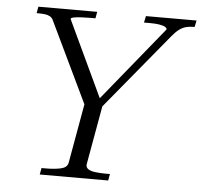

<svg xmlns="http://www.w3.org/2000/svg" viewBox="-51 -763 857 816"><g transform="rotate(5 377.5 -355.0)"><path d="M148 0 153 -28H171Q209 -28 235.5 -34Q262 -40 266 -60L314 -330L320 -295L147 -656Q142 -668 132.5 -673.5Q123 -679 110.5 -680.5Q98 -682 81 -682H75L80 -710H331L326 -682H307Q288 -682 268 -681Q248 -680 234.5 -677.5Q221 -675 221 -670L381 -330L360 -328L631 -661Q632 -667 623 -672Q614 -677 597.5 -679.5Q581 -682 557 -682H533L539 -710H755L749 -682H743Q727 -682 712 -678Q697 -674 682.5 -663Q668 -652 652 -632L374 -295L391 -330L343 -61Q341 -48 351.5 -40.5Q362 -33 382.5 -30.5Q403 -28 427 -28H445L440 0Z"/></g></svg>

Font: Roboto Serif 120pt Expanded Light
Style: Italic
Weight: 300
Width: 7
Italic angle: -10°
Designer: Greg Gazdowicz
Foundry: Commercial Type
Version: Version 1.008